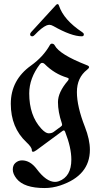

<svg xmlns="http://www.w3.org/2000/svg" viewBox="-20 -738 507 946"><path d="M33.2 0ZM128.4 -569.3Q128.4 -574.2 133.8 -580.1L255.4 -712.9Q259.8 -717.8 263.9 -717.8Q268.1 -717.8 270.5 -710.4Q293.9 -639.6 385.7 -579.1Q393.1 -574.2 393.1 -568.4Q393.1 -559.1 382.8 -559.1Q332 -559.1 243.2 -609.4Q231.9 -615.7 224.4 -615.7Q216.8 -615.7 209.5 -612.8Q186 -603 150.9 -565.9Q144.5 -559.1 139.2 -559.1Q128.4 -559.1 128.4 -569.3ZM132.8 -415Q192.9 -458 225.1 -515.1Q229.5 -522.9 235.4 -522.9Q245.1 -522.9 249.5 -514.6Q272.9 -469.7 406.2 -417.5Q418.9 -413.1 418.9 -407.5Q418.9 -401.9 409.2 -394.5Q358.9 -355.5 358.9 -284.4Q358.9 -213.4 398.4 -112.8Q422.9 -50.3 422.9 0Q422.9 127 276.9 175.8Q238.8 188.5 199.7 188.5Q98.1 188.5 61.5 142.1Q43 118.7 43 97.4Q43 76.2 55.7 64.9Q69.8 52.2 88.4 52.2Q128.9 52.2 161.1 95.2Q208.5 158.2 251 158.2Q260.7 158.2 270 154.8Q331.5 132.3 331.5 48.3Q331.5 -10.7 300.8 -88.9Q298.3 -95.2 294.7 -95.2Q291 -95.2 288.1 -92.8L160.2 1.5Q148.9 9.8 142.8 9.8Q136.7 9.8 136.7 1Q136.7 -12.7 109.9 -37.6Q33.2 -109.4 33.2 -226.6Q33.2 -343.8 132.8 -415ZM124 -277.8Q124 -168.9 183.1 -104.5Q204.6 -81.1 219.7 -81.1Q234.9 -81.1 244.1 -87.9L280.3 -114.7Q286.1 -119.1 286.1 -122.8Q286.1 -126.5 284.7 -130.4Q265.6 -186.5 265.6 -234.9Q265.6 -283.2 314 -339.8Q318.4 -344.7 318.4 -349.1Q318.4 -353.5 310.5 -355.5Q248 -374 199.7 -422.9Q194.3 -428.2 188 -428.2Q181.6 -428.2 176.8 -421.9Q124 -352.5 124 -277.8Z"/></svg>

Font: UnifrakturMaguntia21
Style: Book
Weight: 400
Designer: j. 'mach' wust, Gerrit Ansmann, Georg Duffner, based on a font by Peter Wiegel, original typeface by Carl Albert Fahrenw
Version: Version 2017-03-19